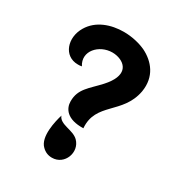

<svg xmlns="http://www.w3.org/2000/svg" viewBox="-174 -834 914 977"><g transform="rotate(30 283.0 -346.0)"><path d="M173 -456C129 -524 195 -595 273 -595C282 -595 291 -594 300 -592C360 -578 397 -526 315 -436C259 -375 212 -347 212 -274C212 -231 241 -184 337 -187C325 -333 474 -348 502 -499C518 -594 465 -655 401 -687C365 -704 318 -715 271 -715C196 -715 119 -689 80 -623C35 -548 66 -454 150 -454C157 -454 165 -454 173 -456ZM273 23C250 23 231 15 215 -1C170 -43 196 -147 208 -187C224 -143 296 -154 331 -119C381 -69 347 23 273 23Z"/></g></svg>

Font: Mesarto
Style: Regular
Weight: 700
Designer: Mohamed Gaber
Foundry: Kief Type Foundry
Version: Version 2.020